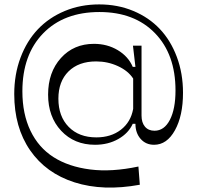

<svg xmlns="http://www.w3.org/2000/svg" viewBox="-20 -733 900 875"><path d="M617.2 108.9Q450.2 139.6 319.8 98.1Q189.5 56.6 117.2 -48.1Q44.9 -152.8 44.9 -304.2Q44.9 -394 73.5 -470.2Q102.1 -546.4 152.6 -599.6Q203.1 -652.8 275.1 -682.9Q347.2 -712.9 432.1 -712.9Q516.1 -712.9 587.2 -683.3Q658.2 -653.8 708 -601.3Q757.8 -548.8 785.9 -473.6Q814 -398.4 814 -310.1Q814 -205.6 777.3 -139.4Q740.7 -73.2 682.1 -73.2Q644.5 -73.2 620.8 -100.1Q597.2 -127 597.2 -168.9H585Q565.4 -125.5 519 -99.4Q472.7 -73.2 413.1 -73.2Q318.4 -73.2 258.8 -137Q199.2 -200.7 199.2 -301.8Q199.2 -403.8 257.6 -468.5Q315.9 -533.2 408.2 -533.2Q468.8 -533.2 516.8 -504.4Q564.9 -475.6 585 -428.2H597.2L585.9 -524.9H625V-206.1Q625 -174.3 640.6 -155.8Q656.2 -137.2 684.1 -137.2Q728.5 -137.2 754.2 -186.8Q779.8 -236.3 779.8 -320.8Q779.8 -485.4 686.3 -581.8Q592.8 -678.2 433.1 -678.2Q271 -678.2 176.5 -580.8Q82 -483.4 82 -316.9Q82 -213.9 118.9 -137Q155.8 -60.1 224.4 -16.6Q293 26.9 390.9 39.3Q488.8 51.8 610.8 25.9ZM418.9 -106.9Q485.8 -106.9 531 -141.8Q576.2 -176.8 586.9 -236.8V-375Q564 -410.2 517.6 -431.6Q471.2 -453.1 418 -453.1Q338.4 -453.1 292.2 -407.5Q246.1 -361.8 246.1 -283.2Q246.1 -202.6 293 -154.8Q339.8 -106.9 418.9 -106.9Z"/></svg>

Font: Ribes
Style: Regular
Weight: 400
Designer: Luigi Gorlero
Foundry: Collletttivo
Version: Version 2.100;Glyphs 3.2 (3217)